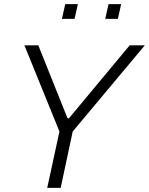

<svg xmlns="http://www.w3.org/2000/svg" viewBox="-20 -907 719 927"><path d="M208 0 267 -272 98 -688H165L306 -336H313L606 -688H679L331 -272L273 0ZM488 -816 504 -887H565L549 -816ZM279 -816 295 -887H356L340 -816Z"/></svg>

Font: Saira Light
Style: Italic
Weight: 300
Italic angle: -12°
Designer: Hector Gatti with collaboration of the Omnibus-Type team
Foundry: Omnibus-Type
Version: Version 1.100; ttfautohint (v1.8.3)